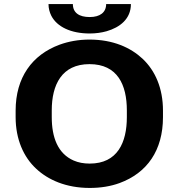

<svg xmlns="http://www.w3.org/2000/svg" viewBox="-20 -916 888 946"><path d="M783 -339V-371C783 -481 745 -568 682 -627C624 -681 538 -721 421 -721C367 -721 318 -712 274 -696C138 -646 57 -534 57 -371V-339C57 -230 96 -142 159 -84C217 -30 305 10 422 10C476 10 525 2 569 -14C705 -64 783 -175 783 -339ZM422 -110C392 -110 366 -115 343 -125C265 -159 235 -239 235 -339V-372C235 -498 284 -600 421 -600C559 -600 605 -498 605 -372V-339C605 -214 559 -110 422 -110ZM422 -832C370 -832 339 -853 339 -896H219C219 -875 224 -856 233 -838C261 -784 329 -751 422 -751C452 -751 480 -755 505 -762C571 -781 625 -823 625 -896H503C503 -855 473 -832 422 -832Z"/></svg>

Font: Asimov
Style: XWid
Weight: 500
Designer: Google
Version: Version 2.000980; 2014